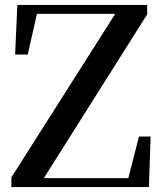

<svg xmlns="http://www.w3.org/2000/svg" viewBox="-20 -755 657 775"><path d="M26 0H581L588 -204H541L498 -36H157L574 -697V-735H50L41 -535H92L129 -699H445L26 -39Z"/></svg>

Font: Noto Serif JP SemiBold
Style: Regular
Weight: 600
Designer: Ryoko NISHIZUKA 西塚涼子 (kana & ideographs); Frank Grießhammer (Latin, Greek & Cyrillic); Wenlong ZHANG 张文龙 (bopomofo); San
Foundry: Adobe
Version: Version 2.001;hotconv 1.1.0;makeotfexe 2.6.0